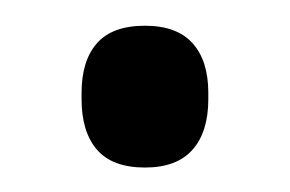

<svg xmlns="http://www.w3.org/2000/svg" viewBox="-20 -124 231 153"><path d="M95.5 9.5Q69.5 9.5 57.2 -4.8Q45 -19 45 -45V-50Q45 -75.5 57.2 -89.5Q69.5 -103.5 95.5 -103.5Q121 -103.5 133.5 -89.5Q146 -75.5 146 -50V-45Q146 -19 133.5 -4.8Q121 9.5 95.5 9.5Z"/></svg>

Font: Anek Odia Medium
Style: Regular
Weight: 400
Version: Version 1.003